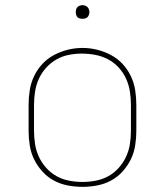

<svg xmlns="http://www.w3.org/2000/svg" viewBox="-20 -717 640 745"><path d="M300 8Q271 8 242.5 2.5Q214 -3 189 -16.5Q164 -30 144.5 -51.5Q125 -73 112.5 -98.5Q100 -124 95.5 -152.5Q91 -181 91 -210V-310Q91 -339 95.5 -367.5Q100 -396 112.5 -422Q125 -448 144.5 -469Q164 -490 189.5 -503.5Q215 -517 243 -524Q271 -531 300 -531Q329 -531 357 -524Q385 -517 410.5 -503.5Q436 -490 455.5 -469Q475 -448 487.5 -422Q500 -396 504.5 -367.5Q509 -339 509 -310V-210Q509 -181 504.5 -152.5Q500 -124 487.5 -98.5Q475 -73 455.5 -51.5Q436 -30 411 -16.5Q386 -3 357.5 2.5Q329 8 300 8ZM300 -11Q326 -11 352 -16Q378 -21 400.5 -33.5Q423 -46 440.5 -65.5Q458 -85 469 -108.5Q480 -132 484 -158Q488 -184 488 -210V-310Q488 -336 484 -362Q480 -388 469 -412Q458 -436 440 -455.5Q422 -475 399 -487Q376 -499 350 -504Q324 -509 297 -509Q272 -509 246.5 -504Q221 -499 198.5 -486Q176 -473 158.5 -453.5Q141 -434 130.5 -410.5Q120 -387 116 -361.5Q112 -336 112 -310V-210Q112 -184 116 -158Q120 -132 131 -108.5Q142 -85 159.5 -65.5Q177 -46 199.5 -33.5Q222 -21 248 -16Q274 -11 300 -11ZM300 -644Q295 -644 289.5 -645.5Q284 -647 280.5 -650.5Q277 -654 275.5 -659.5Q274 -665 274 -670Q274 -675 275.5 -680.5Q277 -686 280.5 -689.5Q284 -693 289.5 -695Q295 -697 300 -697Q305 -697 310.5 -695Q316 -693 319.5 -689.5Q323 -686 325 -680.5Q327 -675 327 -670Q327 -665 325 -659.5Q323 -654 319.5 -650.5Q316 -647 310.5 -645.5Q305 -644 300 -644Z"/></svg>

Font: Zed Sans Thin Extended
Style: Regular
Weight: 100
Width: 7
Designer: Belleve Invis
Foundry: Belleve Invis
Version: Version 1.0.0; ttfautohint (v1.8.4)